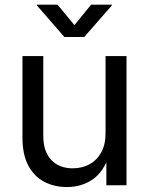

<svg xmlns="http://www.w3.org/2000/svg" viewBox="-20 -773 622 801"><path d="M259.8 7.3Q205.1 7.3 163.1 -15.4Q121.1 -38.1 97.4 -83.7Q73.7 -129.4 73.7 -198.2V-539.1H160.6V-205.6Q160.6 -141.6 193.6 -106.2Q226.6 -70.8 283.7 -70.8Q322.3 -70.8 353.3 -87.6Q384.3 -104.5 402.3 -137.2Q420.4 -169.9 420.4 -217.8V-539.1H507.8V0H423.8V-130.9H438Q412.6 -55.7 366.2 -24.2Q319.8 7.3 259.8 7.3ZM220.2 -753.4 290.5 -668 359.9 -753.4H446.3V-750L331.5 -618.7H248.5L134.3 -750V-753.4Z"/></svg>

Font: Inter 18pt
Style: Regular
Weight: 400
Designer: Rasmus Andersson
Foundry: rsms
Version: Version 4.001;git-66647c0bb